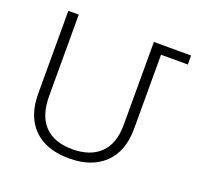

<svg xmlns="http://www.w3.org/2000/svg" viewBox="-125 -854 1046 1004"><g transform="rotate(20 397.5 -352.0)"><path d="M90 -254V-714H148V-262Q148 -152 201.5 -96.5Q255 -41 357 -41Q456 -41 511 -94.5Q566 -148 566 -253V-714H773V-664H624V-253Q624 -126 552.5 -58Q481 10 357 10Q229 10 159.5 -59Q90 -128 90 -254Z"/></g></svg>

Font: Noto Sans Armenian Light
Style: Regular
Weight: 300
Designer: Monotype Design team
Foundry: Monotype Imaging Inc.
Version: Version 1.000